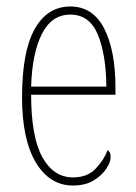

<svg xmlns="http://www.w3.org/2000/svg" viewBox="-20 -562 419 592"><path d="M205 10Q133 10 90.5 -61Q48 -132 48 -262Q48 -403 87 -472.5Q126 -542 197 -542Q266 -542 301 -474.5Q336 -407 336 -291V-270H76Q76 -140 110.5 -77.5Q145 -15 205 -15Q249 -15 274.5 -41.5Q300 -68 312 -99Q316 -97 318.5 -92Q321 -87 321 -77Q321 -62 307.5 -41.5Q294 -21 268.5 -5.5Q243 10 205 10ZM308 -295Q307 -394 281.5 -455.5Q256 -517 197 -517Q139 -517 109 -457Q79 -397 76 -295Z"/></svg>

Font: Noto Serif Tamil ExtraCondensed Thin
Style: Italic
Weight: 100
Width: 2
Italic angle: -12°
Designer: Indian Type Foundry, Tom Grace, and the Monotype Design Team
Foundry: Monotype Imaging Inc.
Version: Version 2.003; ttfautohint (v1.8.4.7-5d5b)